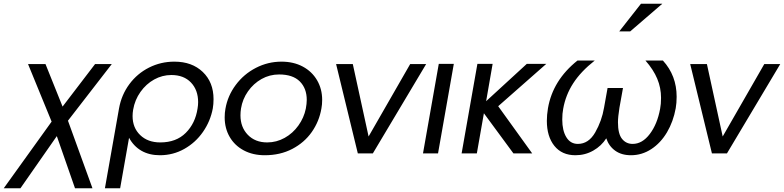

<svg xmlns="http://www.w3.org/2000/svg" viewBox="-93 -826 4222 1034"><path d="M244 -252 152 -481H58L185 -171L-73 188H17L213 -93L311 188H405L273 -176L509 -481H419Z M971 -242Q974 -260 974 -276Q974 -341 935.5 -381.5Q897 -422 830 -422Q781 -422 737.5 -398Q694 -374 663.5 -331Q633 -288 624 -235Q621 -217 621 -201Q621 -138 662 -98.5Q703 -59 770 -59Q856 -59 907.5 -110.5Q959 -162 971 -242ZM846 -494Q941 -494 999 -438.5Q1057 -383 1057 -292Q1057 -265 1053 -242Q1040 -173 1000 -115.5Q960 -58 899.5 -24Q839 10 768 10Q711 10 669 -14Q627 -38 602 -84L554 188H472L548 -242Q561 -315 603.5 -372.5Q646 -430 709.5 -462Q773 -494 846 -494Z M1638 -242Q1642 -263 1642 -288Q1642 -347 1614.5 -394Q1587 -441 1537.5 -467.5Q1488 -494 1423 -494Q1350 -494 1285 -460.5Q1220 -427 1176.5 -368.5Q1133 -310 1121 -240Q1117 -219 1117 -194Q1117 -135 1144 -88.5Q1171 -42 1220 -16Q1269 10 1333 10Q1416 10 1481 -24Q1546 -58 1586 -115Q1626 -172 1638 -242ZM1559 -288Q1559 -268 1554 -241Q1544 -192 1514 -150Q1484 -108 1440 -83.5Q1396 -59 1346 -59Q1281 -59 1241.5 -100Q1202 -141 1202 -205Q1202 -223 1205 -242Q1213 -292 1242.5 -334Q1272 -376 1315.5 -400.5Q1359 -425 1410 -425Q1484 -425 1521.5 -387.5Q1559 -350 1559 -288Z M2202 -481H2116L1892 -91L1807 -481H1717L1834 0H1915Z M2351 -482H2270L2185 0H2266Z M2560 -482H2478L2393 0H2475L2513 -216L2672 0H2773L2590 -254L2849 -482H2744L2525 -281Z M3179 -352 3160 -246Q3148 -175 3112.5 -113Q3077 -51 3019 -51Q2979 -51 2957 -87Q2935 -123 2935 -182Q2935 -215 2940 -240Q2953 -314 2994 -377.5Q3035 -441 3110 -500H3017Q2884 -394 2858 -243Q2852 -207 2852 -175Q2852 -91 2892.5 -40.5Q2933 10 3006 10Q3058 10 3102 -15Q3146 -40 3172 -81Q3186 -39 3220 -14.5Q3254 10 3305 10Q3364 10 3414.5 -23Q3465 -56 3499 -113.5Q3533 -171 3546 -243Q3551 -271 3551 -305Q3551 -419 3477 -500H3383Q3426 -451 3446.5 -402Q3467 -353 3467 -299Q3467 -265 3462 -240Q3447 -158 3406.5 -104.5Q3366 -51 3314 -51Q3279 -51 3257 -78Q3235 -105 3235 -167Q3235 -196 3243 -246L3262 -352ZM3242 -657H3301L3474 -806H3359Z M4109 -481H4023L3799 -91L3714 -481H3624L3741 0H3822Z"/></svg>

Font: Geom Light
Style: Italic
Weight: 300
Italic angle: -10°
Version: Version 1.102